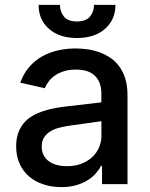

<svg xmlns="http://www.w3.org/2000/svg" viewBox="-20 -750 609 782"><path d="M230.1 12.1Q191.4 12.1 157.7 1.2Q123.9 -9.6 99.1 -30.7Q74.2 -51.8 60 -82.9Q45.8 -114 45.8 -154.1Q45.8 -185 54.2 -208.3Q62.5 -231.5 77.1 -248.8Q91.6 -266 111.7 -277.7Q131.7 -289.4 154.8 -297.1Q177.9 -304.7 203.5 -309.5Q229 -314.3 255 -317.1L392.8 -333.1V-369Q392.8 -415.5 366.8 -441.1Q340.9 -466.6 289.1 -466.6Q262.4 -466.6 241.5 -460.2Q220.5 -453.8 204.9 -443.2Q189.3 -432.5 178.8 -418.9Q168.3 -405.2 162.3 -390.6L62.5 -413.4Q76 -450.6 98.9 -477.1Q121.8 -503.6 151.5 -520.2Q181.1 -536.9 215.9 -544.7Q250.7 -552.6 287.6 -552.6Q309.3 -552.6 333.5 -549.5Q357.6 -546.5 381 -538.5Q404.5 -530.5 426 -516.9Q447.4 -503.2 463.8 -482.1Q480.1 -460.9 489.7 -431.5Q499.3 -402 499.3 -362.2V0H395.6V-74.6H391.3Q383.9 -59.3 370.4 -43.9Q356.9 -28.4 337 -16Q317.1 -3.6 290.5 4.3Q263.8 12.1 230.1 12.1ZM253.2 -73.2Q286.2 -73.2 312.3 -83.5Q338.4 -93.8 356.4 -110.8Q374.3 -127.8 383.7 -150.2Q393.1 -172.6 393.1 -196.7V-256.4L261.7 -237.9Q238.6 -234.7 218.2 -229Q197.8 -223.4 182.7 -213.4Q167.6 -203.5 158.7 -188.7Q149.9 -174 149.9 -152.7Q149.9 -133.2 157.5 -118.3Q165.1 -103.3 179 -93.2Q192.8 -83.1 211.8 -78.1Q230.8 -73.2 253.2 -73.2ZM293.3 -595.2Q221.6 -595.2 179.3 -632.6Q137.1 -670.1 137.1 -730.1H224.1Q224.1 -703.5 239.9 -683.1Q255.7 -662.6 293.3 -662.6Q330.6 -662.6 346.8 -682.9Q362.9 -703.1 362.9 -730.1H450.3Q450.3 -670.1 407.8 -632.6Q365.4 -595.2 293.3 -595.2Z"/></svg>

Font: Linik Sans Medium
Style: Regular
Weight: 500
Designer: Rasmus Andersson (font), Cristiano Sobral (main changes)
Foundry: rsms
Version: Version 3.018;June 1, 2022;FontCreator 14.0.0.2814 64-bit; t